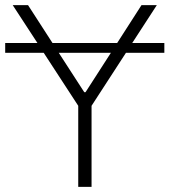

<svg xmlns="http://www.w3.org/2000/svg" viewBox="-30 -727 659 747"><path d="M609.4 -521.5H460L326.2 -315.4V0H274.4V-315.4L140.1 -521.5H-9.8V-559.6H115.7L19.5 -707H79.1L174.3 -559.6H425.8L520.5 -707H580.1L484.4 -559.6H609.4ZM297.9 -368.2H302.7L401.4 -521.5H198.7Z"/></svg>

Font: Pretendard Std ExtraLight
Style: Regular
Weight: 200
Designer: Base glyphs from Inter by Rasmus Andersson; Hangeul glyphs from Noto Sans CJK(Source Han Sans) by Jang Soo-young and Kan
Foundry: Kil Hyung-jin
Version: Version 1.309